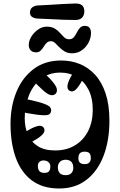

<svg xmlns="http://www.w3.org/2000/svg" viewBox="-20 -1063 684 1095"><path d="M318 12Q221.5 12 160 -35.2Q98.5 -82.5 69.2 -165.5Q40 -248.5 40 -356Q40 -457 73.8 -539Q107.5 -621 172 -669.5Q236.5 -718 329 -718Q385.5 -718 435 -698Q484.5 -678 522.8 -636.2Q561 -594.5 582.5 -529.5Q604 -464.5 604 -374Q604 -262 570.8 -174.8Q537.5 -87.5 473.5 -37.8Q409.5 12 318 12ZM294 -205Q360.5 -205 408.8 -234.8Q457 -264.5 483 -316.5Q509 -368.5 509 -436Q509 -504.5 484.5 -552Q460 -599.5 418.2 -624.2Q376.5 -649 325 -649Q258.5 -649 213 -612.8Q167.5 -576.5 144.2 -517Q121 -457.5 121 -388Q121 -337.5 138.8 -296Q156.5 -254.5 194.8 -229.8Q233 -205 294 -205ZM462 -198Q445.5 -198 436.2 -189.5Q427 -181 427 -159Q427 -144 435.5 -135.5Q444 -127 465 -127Q481 -127 489.5 -136.5Q498 -146 498 -161Q498 -181.5 489.5 -189.8Q481 -198 462 -198ZM354 -152Q334.5 -152 322.2 -140.5Q310 -129 310 -107Q310 -88.5 320.5 -76.2Q331 -64 355 -64Q377 -64 387.5 -76.2Q398 -88.5 398 -104Q398 -129.5 386.2 -140.8Q374.5 -152 354 -152ZM228 -148Q214.5 -148 205.2 -140Q196 -132 196 -117Q196 -95.5 205.5 -86.2Q215 -77 233 -77Q251 -77 259 -85.5Q267 -94 267 -115Q267 -128.5 256.5 -138.2Q246 -148 228 -148ZM470 -644Q465.5 -636 461 -627.2Q456.5 -618.5 452 -610Q429 -568 412 -551.8Q395 -535.5 377 -545Q364.5 -552 364.5 -569.8Q364.5 -587.5 380 -618Q393 -641.5 399.2 -651.5Q405.5 -661.5 410 -669Q417 -680.5 429 -681.5Q441 -682.5 452 -677Q462.5 -672 468.5 -662.5Q474.5 -653 470 -644ZM230 -647Q239 -639 248.5 -630.5Q258 -622 267 -612Q300 -576 303.8 -557.2Q307.5 -538.5 297 -528Q286 -517 267.5 -521.2Q249 -525.5 219 -554Q201 -570.5 190.8 -581Q180.5 -591.5 172 -602Q166 -610.5 170 -622.2Q174 -634 182 -642Q191 -652 204.5 -655.2Q218 -658.5 230 -647ZM114 -501Q135 -496.5 155.5 -492.2Q176 -488 197 -482Q248 -468 261.5 -455.8Q275 -443.5 271 -427Q267.5 -410 249 -406.8Q230.5 -403.5 183 -410Q162 -413 140.5 -416.8Q119 -420.5 98 -425Q84.5 -428 80.5 -442Q76.5 -456 80 -470Q83 -484.5 92.2 -494Q101.5 -503.5 114 -501ZM101 -296Q106.5 -300 112.2 -303.2Q118 -306.5 123 -310Q160 -332.5 181.2 -340Q202.5 -347.5 213.2 -345Q224 -342.5 229 -335Q235 -326.5 233.2 -315.2Q231.5 -304 214.5 -288.5Q197.5 -273 158 -252Q151.5 -248.5 144.2 -244.8Q137 -241 130 -237Q118 -231 107.8 -236.2Q97.5 -241.5 92 -252Q87 -262.5 88 -275.5Q89 -288.5 101 -296ZM551 -522Q558.5 -523.5 564.2 -515.5Q570 -507.5 573 -496Q576 -482 574.5 -469Q573 -456 564 -455Q562 -455 559.8 -454.5Q557.5 -454 555 -454Q546 -453.5 540.2 -463.2Q534.5 -473 532 -485Q530.5 -498 533.8 -508.8Q537 -519.5 546 -521Q547.5 -521 548.5 -521.5Q549.5 -522 551 -522ZM533 -289Q535.5 -286 537.8 -283.5Q540 -281 542 -278Q547.5 -271.5 544.8 -264.5Q542 -257.5 536 -252Q530 -247.5 523 -246.2Q516 -245 512 -251Q509 -255.5 506 -259.5Q503 -263.5 500 -268Q494 -276.5 496.5 -283.5Q499 -290.5 505 -294Q511 -298 519 -297.2Q527 -296.5 533 -289ZM185.5 -764.5Q165 -764.5 154.5 -776.5Q144 -788.5 144 -806Q144 -830.5 159 -854.5Q174 -878.5 197.5 -894.8Q221 -911 246 -911Q274.5 -911 292.2 -900.2Q310 -889.5 322.2 -875.2Q334.5 -861 346.2 -850Q358 -839 374 -839Q391 -839 400.8 -850.5Q410.5 -862 418 -877.2Q425.5 -892.5 435.8 -904Q446 -915.5 463.5 -915.5Q482 -915.5 490.5 -904.5Q499 -893.5 499 -876Q499 -846.5 484.8 -819.8Q470.5 -793 446.2 -776Q422 -759 392 -759Q366.5 -759 349 -769.5Q331.5 -780 318.5 -793.5Q305.5 -807 294.5 -817.5Q283.5 -828 271 -828Q255.5 -828 246 -818.5Q236.5 -809 229 -796.2Q221.5 -783.5 211.5 -774Q201.5 -764.5 185.5 -764.5ZM198 -1032Q234.5 -1033.5 268.8 -1035.8Q303 -1038 337 -1040Q371 -1042 407 -1043Q435 -1044 448 -1032.8Q461 -1021.5 461 -998Q461 -976.5 448.5 -962.8Q436 -949 409 -949Q374 -949 339 -950.5Q304 -952 268.2 -953.8Q232.5 -955.5 195 -957Q177 -958 164 -966Q151 -974 151 -991Q151 -1011.5 164.8 -1021.5Q178.5 -1031.5 198 -1032Z"/></svg>

Font: Kablammo
Style: Regular
Weight: 400
Designer: Travis Kochel, Lizy Gershenzon, Daria Petrova, Ethan Cohen
Foundry: Vectro Type Foundry
Version: Version 1.002